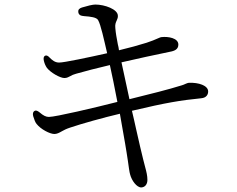

<svg xmlns="http://www.w3.org/2000/svg" viewBox="-20 -779 1040 844"><path d="M601 45C620 44 628 28 628 12C628 -6 624 -23 618 -45C615 -55 612 -68 609 -80C602 -108 591 -155 578 -213C573 -238 566 -265 560 -292C712 -328 774 -338 864 -347C888 -349 895 -364 895 -377C895 -403 853 -417 810 -415C807 -415 802 -413 797 -411C791 -408 784 -405 769 -401C736 -390 628 -362 549 -343L514 -505C575 -519 670 -540 725 -551C749 -555 764 -563 764 -583C764 -612 719 -619 691 -616C687 -616 680 -613 671 -609C661 -604 647 -599 624 -591C589 -580 549 -569 503 -558C502 -568 500 -576 498 -584C493 -611 489 -631 487 -655C485 -672 489 -680 493 -689C496 -696 499 -702 498 -711C497 -738 441 -759 399 -759C387 -759 363 -753 340 -746C328 -742 323 -736 324 -726C325 -717 331 -710 343 -709L351 -708C378 -706 404 -703 411 -691C423 -671 437 -605 451 -545C371 -527 262 -504 240 -504C222 -504 210 -514 199 -525C191 -534 184 -537 178 -534C172 -531 170 -523 173 -511C176 -499 180 -490 186 -481C202 -460 244 -436 263 -436C269 -436 273 -437 278 -439C286 -442 291 -446 300 -450C304 -451 309 -453 315 -455C353 -466 408 -480 463 -493C472 -454 484 -393 496 -331C398 -306 224 -265 195 -265C182 -265 170 -271 154 -285C144 -293 137 -295 131 -291C125 -287 123 -279 126 -268C131 -252 135 -241 141 -234C159 -211 199 -190 219 -190C230 -190 240 -195 252 -202C261 -207 270 -212 288 -218C341 -236 435 -262 507 -279L530 -148C535 -122 538 -96 542 -73C546 -45 549 -21 552 -12C559 15 581 45 601 45Z"/></svg>

Font: 寒蝉锦书宋
Style: Regular
Weight: 400
Designer: 寒蝉锦书宋{Warren} 思源宋体{Ryoko NISHIZUKA 西塚涼子 (kana & ideographs); Frank Grießhammer (Latin, Greek & Cyrillic); Wenlong ZHANG 
Foundry: Adobe & ChillType
Version: Version 2.000;Glyphs 3.1.1 (3135)